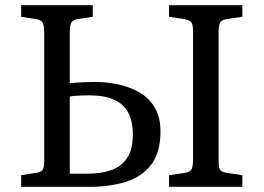

<svg xmlns="http://www.w3.org/2000/svg" viewBox="-20 -723 1020 743"><path d="M62 0V-45L118 -54Q141 -57 146 -67.5Q151 -78 151 -101V-598Q151 -622 146 -633.5Q141 -645 120 -649L62 -658V-703H339V-658L286 -650Q263 -647 256.5 -636Q250 -625 250 -600V-401Q256 -402 271.5 -403Q287 -404 307.5 -405Q328 -406 347 -406Q390 -406 434.5 -397Q479 -388 517.5 -366.5Q556 -345 578.5 -307.5Q601 -270 601 -214Q601 -132 564.5 -85Q528 -38 466 -19Q404 0 327 0ZM250 -51Q267 -51 284.5 -51Q302 -51 320 -51Q371 -51 410 -64.5Q449 -78 471.5 -111Q494 -144 494 -202Q494 -255 476 -288Q458 -321 420.5 -337.5Q383 -354 327 -354Q315 -354 299 -353.5Q283 -353 269 -352Q255 -351 250 -349ZM634 0V-45L696 -54Q717 -57 722 -69.5Q727 -82 727 -105V-602Q727 -625 721.5 -635Q716 -645 694 -649L634 -658V-703H918V-658L856 -649Q835 -645 830.5 -633Q826 -621 826 -598V-101Q826 -77 831 -67Q836 -57 858 -54L918 -45V0Z"/></svg>

Font: Literata 18pt
Style: Regular
Weight: 400
Designer: Latin by Veronika Burian and Jose Scaglione. Greek by Irene Vlachou. Cyrillic by Vera Evstafieva.
Foundry: TypeTogether
Version: Version 3.103;gftools[0.9.29]